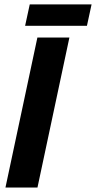

<svg xmlns="http://www.w3.org/2000/svg" viewBox="-20 -834 427 854"><path d="M4.3 0 146.3 -667H288.7L146.7 0ZM112.3 -814.3H387.3L366.7 -719.3H91.7Z"/></svg>

Font: Epunda Sans Light
Style: Italic
Weight: 300
Italic angle: -12.0243°
Designer: Simon Atzbach
Foundry: typofactur
Version: Version 2.204